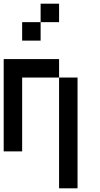

<svg xmlns="http://www.w3.org/2000/svg" viewBox="-20 -920 540 1040"><path d="M0 -100V-600H300V-500H100V-100ZM100 -700V-800H200V-700ZM200 -800V-900H300V-800ZM300 100V-500H400V100Z"/></svg>

Font: GalmuriMono9 Regular
Style: Regular
Weight: 400
Designer: Lee Minseo (quiple)
Version: Version 2.399;hotconv 1.1.1;makeotfexe 2.6.0 DEVELOPMENT